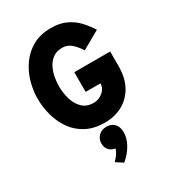

<svg xmlns="http://www.w3.org/2000/svg" viewBox="-236 -840 1150 1275"><g transform="rotate(-30 338.5 -203.0)"><path d="M358 12Q277 12 218.2 -18.2Q159.5 -48.5 122 -100.2Q84.5 -152 66.2 -216.8Q48 -281.5 48 -350Q48 -413.5 66.5 -477.2Q85 -541 123 -594.2Q161 -647.5 219.5 -679.8Q278 -712 358 -712Q426.5 -712 475 -688.5Q523.5 -665 557.8 -627.8Q592 -590.5 618 -549L480 -471Q457.5 -507 427.8 -534Q398 -561 358 -561Q316 -561 287.8 -541.2Q259.5 -521.5 243 -490Q226.5 -458.5 219.2 -421.5Q212 -384.5 212 -350Q212 -297 226.5 -248.8Q241 -200.5 273 -169.8Q305 -139 358 -139Q384.5 -139 407.8 -151.2Q431 -163.5 445.5 -183.2Q460 -203 460 -226V-229H347V-380H622V-268Q622 -177.5 587 -115Q552 -52.5 492.2 -20.2Q432.5 12 358 12ZM334 306 281 272Q302 249.5 313.5 232.8Q325 216 331 195Q306.5 192.5 286.2 173.8Q266 155 266 120Q266 87 289 63.5Q312 40 351 40Q386.5 40 409.2 62.8Q432 85.5 432 129Q432 175.5 405.5 222Q379 268.5 334 306Z"/></g></svg>

Font: Overpass Black
Style: Regular
Weight: 900
Designer: Delve Withrington, Dave Bailey, Thomas Jockin
Foundry: Delve Fonts LLC
Version: Version 4.000; ttfautohint (v1.8.3)